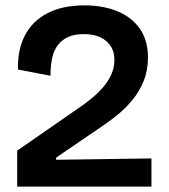

<svg xmlns="http://www.w3.org/2000/svg" viewBox="-20 -695 629 715"><path d="M44 0V-134L292 -306Q311 -320 331 -337Q351 -354 368 -375Q385 -396 395.5 -420Q406 -444 406 -472Q406 -502 392.5 -523Q379 -544 354 -556Q329 -568 291 -568Q259 -568 235.5 -558Q212 -548 196.5 -528.5Q181 -509 174.5 -480Q168 -451 168 -413L47 -436Q45 -510 73 -563.5Q101 -617 157 -646Q213 -675 294 -675Q365 -675 418.5 -652.5Q472 -630 501.5 -587Q531 -544 531 -481Q531 -433 515 -393.5Q499 -354 473 -322.5Q447 -291 416 -266Q385 -241 356 -222L189 -108V-100L544 -105V0Z"/></svg>

Font: Bricolage Grotesque 48pt Condensed ExtraBold SemiBold
Style: Regular
Weight: 600
Version: Version 1.000;gftools[0.9.30]